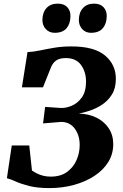

<svg xmlns="http://www.w3.org/2000/svg" viewBox="-20 -1000 662 1030"><path d="M245 9Q180.5 9 136.5 -2.2Q92.5 -13.5 64 -26.5Q35.5 -39.5 17 -44L43 -219.5H137L151.5 -85Q165 -76 179.8 -68.8Q194.5 -61.5 212.5 -57Q230.5 -52.5 252 -52.5Q305 -52.5 339.2 -77.2Q373.5 -102 390.5 -141Q407.5 -180 407.5 -222Q407.5 -274.5 380.8 -310.2Q354 -346 308 -346L211 -338L222 -426.5L303 -421Q331.5 -419 363.8 -432.2Q396 -445.5 418.8 -477Q441.5 -508.5 441.5 -562Q441.5 -615 414.5 -651.8Q387.5 -688.5 333 -688.5Q300 -688.5 281.8 -675.8Q263.5 -663 254 -640L210.5 -531.5H97.5L127.5 -720.5Q160 -722 195.2 -729.5Q230.5 -737 272 -744Q313.5 -751 363.5 -751Q485 -751 543.2 -702.5Q601.5 -654 601.5 -577Q601.5 -527 580.5 -493.2Q559.5 -459.5 527.5 -438.5Q495.5 -417.5 462 -406.5Q428.5 -395.5 403 -390.5Q455.5 -389.5 497.2 -369Q539 -348.5 563.2 -312Q587.5 -275.5 587.5 -226.5Q587.5 -173.5 560.5 -130.2Q533.5 -87 486 -56Q438.5 -25 376.8 -8Q315 9 245 9ZM273.5 -824Q244 -824 225.5 -844.2Q207 -864.5 207.5 -895Q208.5 -934.5 230.2 -957.5Q252 -980.5 289 -980.5Q324 -980.5 341.5 -961Q359 -941.5 358 -912.5Q357.5 -872.5 336.8 -848.2Q316 -824 273.5 -824ZM468 -824Q439 -824 420.8 -844.2Q402.5 -864.5 403 -895Q404 -934.5 425.8 -957.5Q447.5 -980.5 484 -980.5Q518 -980.5 535.8 -961Q553.5 -941.5 552.5 -912.5Q552 -872.5 531.2 -848.2Q510.5 -824 468 -824Z"/></svg>

Font: Merriweather 24pt Black
Style: Italic
Weight: 900
Italic angle: -7.8°
Designer: Eben Sorkin
Foundry: Eben Sorkin
Version: Version 2.101